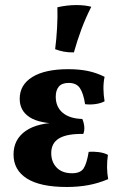

<svg xmlns="http://www.w3.org/2000/svg" viewBox="-20 -740 490 766"><path d="M246.4 6Q140.6 6 87.3 -27.8Q34 -61.6 34 -123.8Q34 -183.6 82.2 -217.5Q130.4 -251.4 225.8 -251.4V-246.4Q138.4 -246.4 98.5 -272.2Q58.6 -298 58.6 -345.8Q58.6 -401.8 109.2 -432.9Q159.8 -464 252.6 -464Q295.2 -464 329.7 -457Q364.2 -450 397.2 -433.6Q392.4 -410 392.7 -385.8Q393 -361.6 397.2 -335.8Q381.8 -327.6 360.1 -324.7Q338.4 -321.8 319.4 -324.4Q313 -367.2 299 -388.2Q285 -409.2 254.2 -409.2Q227 -409.2 214.7 -394.5Q202.4 -379.8 202.4 -354.4Q202.4 -313.2 230.4 -289.9Q258.4 -266.6 308.4 -265.4Q314.8 -250.8 316.2 -234.5Q317.6 -218.2 312.2 -205.6Q247.2 -206.8 215.8 -188Q184.4 -169.2 184.4 -129.2Q184.4 -93.8 206.2 -71.3Q228 -48.8 267.6 -48.8Q300.8 -48.8 313.5 -68.1Q326.2 -87.4 333.8 -134Q352.8 -136 374.2 -133.1Q395.6 -130.2 410.6 -122.2Q406.8 -96.8 407.1 -72.4Q407.4 -48 411.6 -25.4Q372.8 -8.8 332.4 -1.4Q292 6 246.4 6ZM274.8 -531Q252.2 -530.6 234.5 -534Q216.8 -537.4 200 -543.8Q205.2 -583.6 207.7 -628.6Q210.2 -673.6 209 -711Q227 -715.2 246.5 -717.5Q266 -719.8 284.6 -719.8Q319 -719.8 344.2 -713Q321.4 -668 304.8 -623.3Q288.2 -578.6 274.8 -531Z"/></svg>

Font: Vollkorn
Style: Regular
Weight: 400
Designer: Friedrich Althausen
Foundry: Friedrich Althausen
Version: Version 4.104